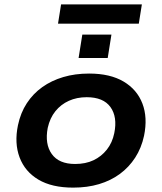

<svg xmlns="http://www.w3.org/2000/svg" viewBox="-20 -847 740 877"><path d="M314 10Q217 10 155.5 -26.5Q94 -63 69.5 -128Q45 -193 62 -275Q74 -332 102.5 -375.5Q131 -419 173 -449Q215 -479 269 -495Q323 -511 387 -511Q483 -511 544.5 -474.5Q606 -438 630.5 -374Q655 -310 638 -227Q626 -171 597.5 -127Q569 -83 527.5 -52.5Q486 -22 432.5 -6Q379 10 314 10ZM323 -98Q371 -98 407 -115Q443 -132 468 -163.5Q493 -195 502 -239Q517 -313 484.5 -358Q452 -403 376 -403Q331 -403 294.5 -386.5Q258 -370 233 -339Q208 -308 198 -263Q184 -189 216.5 -143.5Q249 -98 323 -98ZM245 -739 259 -827H628L614 -739ZM339 -582 356 -689H489L472 -582Z"/></svg>

Font: Nunito Sans 7pt SemiExpanded
Style: Bold Italic
Weight: 700
Width: 6
Italic angle: -9°
Designer: Vernon Adams
Foundry: Vernon Adams
Version: Version 3.101;gftools[0.9.27]